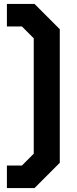

<svg xmlns="http://www.w3.org/2000/svg" viewBox="-20 -836 388 973"><path d="M15 117V3H91L151 -57V-642L91 -702H15V-816H155L283 -688V-11L155 117Z"/></svg>

Font: Chakra Petch
Style: Bold
Weight: 700
Designer: Katatrad Aksorn Co.,Ltd.
Foundry: Cadson Demak Co.,Ltd.
Version: Version 1.000; ttfautohint (v1.6)